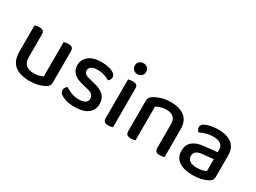

<svg xmlns="http://www.w3.org/2000/svg" viewBox="-42 -1236 2419 1815"><g transform="rotate(30 1167.5 -328.5)"><path d="M69 -175V-260H172V-178Q172 -120 202.5 -94.5Q233 -69 287 -69Q323 -69 348 -76.5Q373 -84 386 -92V-260H489V-88Q489 -66 482 -52Q475 -38 454 -25Q429 -10 386 2Q343 14 286 14Q219 14 170 -6Q121 -26 95 -68Q69 -110 69 -175ZM489 -210H386V-466Q393 -468 406 -471Q419 -474 433 -474Q462 -474 475.5 -463.5Q489 -453 489 -426ZM172 -210H69V-466Q76 -468 89 -471Q102 -474 117 -474Q145 -474 158.5 -463.5Q172 -453 172 -426Z M974 -129Q974 -62 924.5 -24Q875 14 781 14Q703 14 653 -10Q603 -34 603 -68Q603 -83 610.5 -95.5Q618 -108 631 -116Q659 -98 695.5 -83Q732 -68 778 -68Q872 -68 872 -128Q872 -154 856 -169.5Q840 -185 808 -193L738 -211Q671 -226 639 -259Q607 -292 607 -344Q607 -402 654.5 -442Q702 -482 793 -482Q840 -482 876.5 -472.5Q913 -463 933.5 -446Q954 -429 954 -408Q954 -393 947 -381Q940 -369 929 -363Q917 -370 897 -379Q877 -388 851.5 -394Q826 -400 799 -400Q757 -400 732.5 -385.5Q708 -371 708 -344Q708 -325 722 -310.5Q736 -296 769 -289L828 -274Q903 -257 938.5 -221.5Q974 -186 974 -129Z M1079 -611Q1079 -637 1097 -654Q1115 -671 1141 -671Q1169 -671 1186 -654Q1203 -637 1203 -611Q1203 -586 1186 -568.5Q1169 -551 1141 -551Q1115 -551 1097 -568.5Q1079 -586 1079 -611ZM1090 -264H1193V-2Q1186 0 1173.5 3Q1161 6 1146 6Q1118 6 1104 -5Q1090 -16 1090 -41ZM1193 -213H1090V-465Q1097 -467 1110 -469.5Q1123 -472 1138 -472Q1166 -472 1179.5 -461.5Q1193 -451 1193 -425Z M1756 -307V-208H1653V-303Q1653 -353 1625 -376Q1597 -399 1550 -399Q1515 -399 1487 -390Q1459 -381 1439 -370V-208H1336V-372Q1336 -395 1345.5 -409.5Q1355 -424 1376 -437Q1404 -454 1449 -468Q1494 -482 1550 -482Q1647 -482 1701.5 -438.5Q1756 -395 1756 -307ZM1336 -260H1439V-2Q1432 0 1419.5 3Q1407 6 1392 6Q1364 6 1350 -5Q1336 -16 1336 -41ZM1653 -260H1756V-2Q1749 0 1736 3Q1723 6 1709 6Q1680 6 1666.5 -5Q1653 -16 1653 -41Z M2070 -66Q2106 -66 2131.5 -73.5Q2157 -81 2169 -88V-217L2058 -206Q2012 -202 1988.5 -185.5Q1965 -169 1965 -137Q1965 -104 1991 -85Q2017 -66 2070 -66ZM2067 -482Q2160 -482 2214.5 -441.5Q2269 -401 2269 -314V-81Q2269 -58 2259 -45Q2249 -32 2231 -22Q2205 -7 2163.5 3.5Q2122 14 2070 14Q1973 14 1918.5 -23.5Q1864 -61 1864 -134Q1864 -200 1907 -235.5Q1950 -271 2029 -278L2169 -292V-315Q2169 -360 2140 -380Q2111 -400 2061 -400Q2021 -400 1983.5 -389Q1946 -378 1917 -364Q1908 -372 1901 -383.5Q1894 -395 1894 -408Q1894 -439 1928 -455Q1956 -468 1992.5 -475Q2029 -482 2067 -482Z"/></g></svg>

Font: Baloo Bhaijaan 2 Medium
Style: Regular
Weight: 500
Designer: Sanskriti Dholi, Noopur Datye and Ek Type
Foundry: Ek Type
Version: Version 1.701